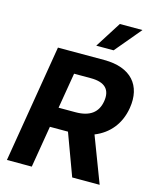

<svg xmlns="http://www.w3.org/2000/svg" viewBox="-137 -1053 937 1147"><g transform="rotate(15 331.0 -479.5)"><path d="M17.8 0H171.5L214.5 -257.8H326.3L421.5 0H591.3L483.7 -282.7C572.4 -318.2 630.3 -390.3 646.7 -489.7C670.5 -634.2 590.6 -727.3 425.4 -727.3H138.5ZM235.1 -381.4 272 -601.6H375.7C463.8 -601.6 500 -562.5 488.3 -489.7C476.6 -417.6 427.9 -381.4 339.5 -381.4ZM356.5 -797.6H463.8L599.1 -959.2H459.2Z"/></g></svg>

Font: Magic Ui Pro
Style: Bold Italic
Weight: 700
Italic angle: -9.39999°
Designer: Stefan Endress, Andreas Faust
Version: Version 1.000;FEAKit 1.0